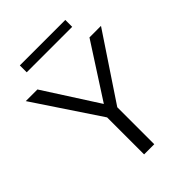

<svg xmlns="http://www.w3.org/2000/svg" viewBox="-238 -955 1070 1070"><g transform="rotate(-45 296.5 -420.0)"><path d="M475.6 -840.3V-786.1H117.2V-840.3ZM502 -676.3H592.8L336.4 -291.5V0H256.3V-291.5L0 -676.3H91.8L296.4 -357.4Z"/></g></svg>

Font: Estedad-FD Regular
Style: FD-Regular
Weight: 400
Designer: Amin Abedi
Version: Version 7.3